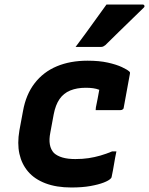

<svg xmlns="http://www.w3.org/2000/svg" viewBox="-20 -819 660 851"><path d="M368 -550Q420 -550 458 -541.5Q496 -533 520.5 -521.5Q545 -510 553 -502Q556 -500 556 -498Q556 -496 556 -493L528 -340Q528 -338 525.5 -335.5Q523 -333 520.5 -332Q518 -331 514 -331Q486 -331 458.5 -331Q431 -331 404 -331L405 -343Q409 -363 413 -383Q417 -403 420 -421Q407 -426 392.5 -428Q378 -430 360 -430Q321 -430 291.5 -418Q262 -406 244 -380Q226 -354 218 -312L203 -231Q197 -201 201 -178.5Q205 -156 219 -141Q233 -128 256.5 -121Q280 -114 314 -114Q346 -114 372.5 -118Q399 -122 425 -129.5Q451 -137 477 -148H496Q490 -120 485.5 -92Q481 -64 475 -36Q475 -34 474 -32Q473 -30 471 -28Q463 -19 440 -10Q417 -1 381 5.5Q345 12 296 12Q230 12 181.5 -6.5Q133 -25 104.5 -58.5Q76 -92 66 -137.5Q56 -183 66 -241L82 -327Q95 -400 133.5 -450Q172 -500 231.5 -525Q291 -550 368 -550ZM452 -799Q495 -799 533 -799Q571 -799 612 -799Q618 -799 620 -794Q622 -789 616 -784Q587 -756 560.5 -730Q534 -704 506.5 -677.5Q479 -651 447 -619Q443 -616 438.5 -613.5Q434 -611 428 -611Q399 -611 370 -611Q341 -611 315 -611Q338 -642 361 -673Q384 -704 406.5 -736Q429 -768 452 -799Z"/></svg>

Font: RecMonoLinear Nerd Font Mono
Style: Bold Italic
Weight: 700
Italic angle: -10°
Monospace: yes
Version: Version 1.085; ttfautohint (v1.8.4.7-5d5b);Nerd Fonts 3.2.1